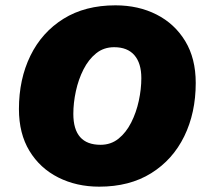

<svg xmlns="http://www.w3.org/2000/svg" viewBox="-20 -690 768 720"><path d="M352 10Q267 10 198.5 -24.5Q130 -59 90.5 -124Q51 -189 51 -281Q51 -393 94 -481Q137 -569 218 -619.5Q299 -670 413 -670Q499 -670 567 -635.5Q635 -601 674.5 -536Q714 -471 714 -379Q714 -267 671 -179Q628 -91 547 -40.5Q466 10 352 10ZM357 -147Q396 -147 424.5 -170Q453 -193 472 -230.5Q491 -268 500.5 -312Q510 -356 510 -397Q510 -453 484 -483Q458 -513 408 -513Q369 -513 340.5 -490Q312 -467 293 -429.5Q274 -392 264.5 -348Q255 -304 255 -263Q255 -147 357 -147Z"/></svg>

Font: Work Sans ExtraBold
Style: Italic
Weight: 800
Italic angle: -13°
Designer: Wei Huang
Foundry: Wei Huang
Version: Version 2.012; ttfautohint (v1.8.3)